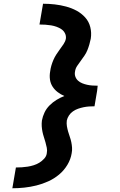

<svg xmlns="http://www.w3.org/2000/svg" viewBox="-20 -853 640 1026"><path d="M46 153 65 42Q81 42 96.5 41Q112 40 128 37.5Q144 35 160 30Q176 25 190 16.5Q204 8 216 -5Q228 -18 230 -34Q233 -49 230 -63.5Q227 -78 223 -92.5Q219 -107 214.5 -120.5Q210 -134 207 -148.5Q204 -163 203 -178Q202 -193 204 -209Q208 -231 218 -252Q228 -273 245 -290Q262 -307 282.5 -319.5Q303 -332 324 -340Q305 -348 288.5 -360.5Q272 -373 261 -390Q250 -407 247 -428Q244 -449 248 -471Q250 -487 254.5 -502.5Q259 -518 265.5 -533Q272 -548 281 -562Q290 -576 300 -589.5Q310 -603 319.5 -617Q329 -631 332 -646Q334 -662 327 -675.5Q320 -689 308 -697Q296 -705 282 -710Q268 -715 253 -717.5Q238 -720 222.5 -721Q207 -722 191 -722L210 -833Q242 -833 272.5 -829.5Q303 -826 333 -818Q363 -810 389 -796Q415 -782 435 -760Q455 -738 462.5 -708Q470 -678 465 -646Q462 -631 457.5 -615.5Q453 -600 447 -585Q441 -570 431.5 -556Q422 -542 412 -528.5Q402 -515 392.5 -501Q383 -487 381 -471Q378 -457 382.5 -444Q387 -431 397 -422Q407 -413 419.5 -408Q432 -403 445.5 -400Q459 -397 473.5 -396Q488 -395 502 -395L499 -368L485 -285Q470 -285 455.5 -284Q441 -283 426.5 -280Q412 -277 397.5 -272Q383 -267 370 -258Q357 -249 348.5 -236Q340 -223 337 -209Q335 -193 337.5 -178.5Q340 -164 344 -150Q348 -136 353 -122Q358 -108 361 -93.5Q364 -79 365 -64Q366 -49 363 -34Q358 -2 340 28Q322 58 295.5 80Q269 102 238 116Q207 130 175 138Q143 146 110.5 149.5Q78 153 46 153Z"/></svg>

Font: Iosevka HT Extrabold Extended
Style: Italic
Weight: 800
Width: 7
Italic angle: -9°
Monospace: yes
Designer: Belleve Invis
Foundry: Belleve Invis
Version: Version 32.3.0; ttfautohint (v1.8.4)